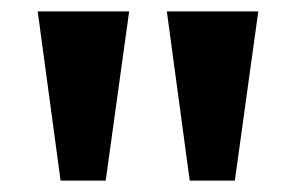

<svg xmlns="http://www.w3.org/2000/svg" viewBox="-20 -762 522 336"><path d="M206 -742H46L86 -446H165ZM432 -742H272L312 -446H391Z"/></svg>

Font: 18Franklin
Style: Bold
Weight: 700
Designer: Pablo Impallari, Rodrigo Fuenzalida (Modified by Dan O. Williams)
Version: Version 0.025;PS 000.025;hotconv 1.0.88;makeotf.lib2.5.64775